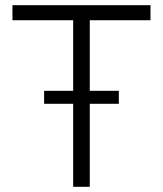

<svg xmlns="http://www.w3.org/2000/svg" viewBox="-20 -720 628 740"><path d="M262 0V-642H28V-700H560V-642H326V0ZM150 -320V-370H438V-320Z"/></svg>

Font: Space 7353
Style: Regular
Weight: 400
Designer: Christine Claussen + Ruben Lyon  (Space 7353)
Version: Version 1.000;FEAKit 1.0